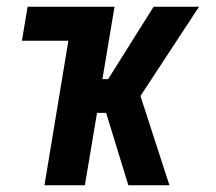

<svg xmlns="http://www.w3.org/2000/svg" viewBox="-20 -550 640 570"><path d="M112 0 183 -429H45L62 -530H320L284 -315H301L436 -530H571L561 -515L397 -265L483 0H361L295 -215H268L232 0Z"/></svg>

Font: Iosevka Curly Extended
Style: Bold Italic
Weight: 700
Width: 7
Italic angle: -9°
Monospace: yes
Designer: Belleve Invis
Foundry: Belleve Invis
Version: Version 11.1.0; ttfautohint (v1.8.3)